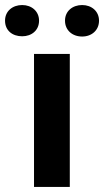

<svg xmlns="http://www.w3.org/2000/svg" viewBox="-70 -742 413 762"><path d="M207 0V-528H65V0ZM18 -598C56 -598 85 -622 85 -660C85 -697 56 -722 18 -722C-20 -722 -50 -698 -50 -660C-50 -621 -21 -598 18 -598ZM256 -597C294 -597 323 -622 323 -660C323 -697 294 -722 256 -722C218 -722 188 -698 188 -660C188 -622 217 -597 256 -597Z"/></svg>

Font: Asimov
Style: Regular
Weight: 500
Designer: Google
Version: Version 2.000980; 2014